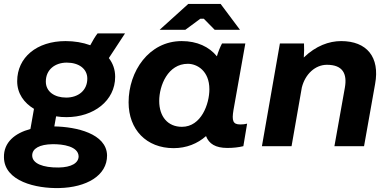

<svg xmlns="http://www.w3.org/2000/svg" viewBox="-38 -740 1966 972"><path d="M299 -147C436 -147 545 -230 545 -351C545 -389 533 -420 513 -446L595 -571H456C445 -557 431 -534 419 -511C381 -525 338 -532 294 -532C148 -532 49 -449 49 -329C49 -266 84 -219 134 -189L116 -87C38 -66 -20 -20 -18 57C-16 178 145 215 262 212C398 209 505 150 504 46C501 -64 348 -98 237 -100L246 -151C264 -148 281 -147 299 -147ZM259 108C180 109 125 88 125 47C125 12 162 -9 227 -10C281 -11 358 1 360 51C360 85 324 107 259 108ZM297 -246C238 -246 194 -276 194 -327C194 -388 241 -423 300 -423C361 -423 404 -392 404 -342C404 -282 358 -246 297 -246Z M1113 9C1142 9 1170 6 1194 0L1213 -114C1202 -111 1191 -110 1178 -110C1141 -110 1135 -129 1144 -183L1204 -520H1086C1077 -503 1067 -479 1060 -455C1021 -503 960 -532 882 -532C716 -532 613 -379 613 -222C613 -84 703 10 841 10C906 10 962 -13 1005 -51C1020 -12 1053 9 1113 9ZM913 -417C959 -417 1022 -382 1022 -288C1022 -214 981 -98 883 -98C812 -98 768 -149 768 -229C768 -307 812 -417 913 -417ZM1177 -589 1079 -720H915L770 -589H900L976 -645H994L1049 -589Z M1288 0H1438L1490 -297C1507 -365 1558 -412 1617 -412C1698 -412 1720 -366 1708 -297L1655 0H1805L1861 -315C1886 -451 1819 -532 1689 -532C1628 -532 1561 -508 1500 -449C1502 -474 1502 -499 1501 -520H1379Z"/></svg>

Font: Fixel Display
Style: Bold Italic
Weight: 700
Italic angle: -10°
Designer: AlfaBravo + MacPaw
Foundry: Kyrylo Tkachov, Marchela Mozhyna, Serhii Makarenko, Maria Weinstein, Zakhar Kryvoshyya
Version: Version 1.210;Glyphs 3.2 (3217)